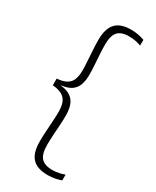

<svg xmlns="http://www.w3.org/2000/svg" viewBox="-204 -733 742 911"><g transform="rotate(30 167.0 -278.0)"><path d="M302 -663V-631.5Q289.5 -636.5 272.8 -640Q256 -643.5 235.5 -643.5Q193 -643.5 174.2 -622.5Q155.5 -601.5 155.5 -553.5Q155.5 -532 157.2 -503.2Q159 -474.5 161 -444.8Q163 -415 163 -390.5Q163 -359.5 154.8 -336.2Q146.5 -313 127 -299Q107.5 -285 73 -281V-274.5L71.5 -279.5Q107 -275.5 126.8 -261.2Q146.5 -247 154.8 -223.2Q163 -199.5 163 -167.5Q163 -142.5 161 -112.5Q159 -82.5 157.2 -53.5Q155.5 -24.5 155.5 -3Q155.5 45.5 174.2 66.8Q193 88 235.5 88Q256.5 88 273 84Q289.5 80 302 75.5V107Q287.5 112.5 268.8 116.2Q250 120 228.5 120Q171 120 144 91.2Q117 62.5 117 1Q117 -24 118.8 -54.2Q120.5 -84.5 122.5 -113.8Q124.5 -143 124.5 -165Q124.5 -194.5 117.2 -214.8Q110 -235 91.2 -246.8Q72.5 -258.5 37.5 -261.5V-298Q72.5 -301 91.2 -312.5Q110 -324 117.2 -344Q124.5 -364 124.5 -392Q124.5 -414.5 122.5 -443.8Q120.5 -473 118.8 -502.8Q117 -532.5 117 -556.5Q117 -618 143.8 -647Q170.5 -676 228.5 -676Q250 -676 268.8 -672.2Q287.5 -668.5 302 -663Z"/></g></svg>

Font: Anek Telugu Medium ExtraLight
Style: Regular
Weight: 250
Version: Version 1.003